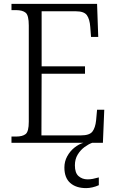

<svg xmlns="http://www.w3.org/2000/svg" viewBox="-20 -734 598 987"><path d="M39 0V-32H62Q96 -32 112 -45Q128 -58 128 -108V-603Q128 -655 112 -668.5Q96 -682 62 -682H39V-714H479L485 -544H448L444 -596Q441 -636 426.5 -656Q412 -676 370 -676H194V-393H417V-355H194L193 -38H396Q440 -38 455 -57.5Q470 -77 474 -115L479 -170H516L509 0ZM423 233Q371 233 341 206.5Q311 180 311 127Q311 96 325.5 69.5Q340 43 362.5 25Q385 7 409 0H454Q435 7 414.5 22Q394 37 379.5 60.5Q365 84 365 116Q365 155 384 171.5Q403 188 430 188Q444 188 457 185.5Q470 183 488 178V218Q473 225 455.5 229Q438 233 423 233Z"/></svg>

Font: Noto Serif Tamil SemiCondensed Light
Style: Italic
Weight: 300
Width: 4
Italic angle: -12°
Designer: Indian Type Foundry, Tom Grace, and the Monotype Design Team
Foundry: Monotype Imaging Inc.
Version: Version 2.003; ttfautohint (v1.8.4.7-5d5b)